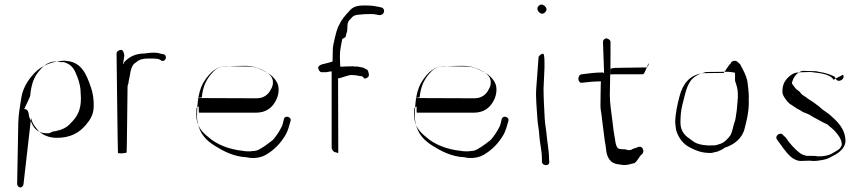

<svg xmlns="http://www.w3.org/2000/svg" viewBox="-20 -708 3787 840"><path d="M83 96 116 -192C121 -167 134 -153 148 -136C166 -118 192 -106 225 -105C287 -104 327 -127 356 -162C374 -183 389 -206 390 -241C391 -274 386 -303 377 -328C359 -380 338 -435 274 -441C273 -442 256 -443 253 -442C191 -437 148 -412 118 -374C97 -349 79 -317 73 -279C68 -245 61 -210 60 -172L55 96C55 104 61 112 69 112C77 112 83 104 83 96ZM86 -231C86 -231 113 -288 112 -288C116 -331 125 -364 146 -391C163 -413 186 -439 224 -439C226 -439 230 -439 236 -438C235 -437 251 -436 251 -436C254 -437 259 -437 264 -435C288 -426 301 -413 311 -389C321 -367 329 -344 332 -318L333 -298C333 -298 334 -282 334 -281C335 -226 317 -196 289 -169C274 -151 251 -140 226 -135C226 -134 210 -133 210 -132C205 -130 200 -127 195 -125C141 -122 123 -151 111 -190C110 -188 107 -202 107 -200C105 -214 104 -231 86 -231Z M534 -41C535 -41 538 -328 538 -328C538 -334 541 -340 542 -344C542 -353 546 -364 547 -371C551 -397 555 -425 575 -435C588 -447 604 -452 628 -452H647C658 -452 669 -451 678 -448C677 -448 686 -444 685 -443C705 -434 715 -466 695 -471C694 -470 683 -474 683 -473C670 -478 655 -478 637 -477C636 -476 614 -475 614 -474C571 -474 546 -459 524 -437C516 -413 519 -439 524 -463C524 -472 519 -490 510 -490C501 -490 490 -483 490 -474C490 -474 495 -40 496 -40C497 -34 533 -38 534 -41Z M844 -278C845 -281 863 -281 863 -282C867 -327 881 -356 902 -382C918 -401 934 -417 967 -418C968 -419 1053 -420 1054 -420C1082 -420 1104 -413 1124 -404C1145 -394 1175 -378 1174 -348C1175 -338 1170 -324 1165 -317C1155 -295 1134 -278 1103 -278L848 -279C847 -279 846 -278 844 -278ZM849 -242C851 -241 848 -215 851 -215H1099C1146 -215 1172 -238 1188 -270C1200 -293 1204 -327 1191 -349C1182 -365 1167 -380 1151 -389C1123 -403 1104 -417 1063 -417C1063 -417 977 -418 978 -419C925 -420 899 -389 877 -358C849 -318 842 -263 842 -195C842 -186 843 -179 845 -171C855 -121 883 -93 920 -70C957 -47 1003 -22 1060 -20C1059 -19 1075 -18 1074 -17C1102 -15 1124 -20 1142 -30C1180 -52 1208 -81 1230 -119C1240 -136 1245 -158 1251 -178C1257 -198 1226 -205 1222 -187C1220 -177 1217 -164 1213 -155C1203 -134 1189 -113 1174 -96C1167 -90 1148 -76 1138 -69C1121 -59 1109 -47 1084 -47C1077 -46 1070 -45 1062 -46C1061 -46 1043 -47 1043 -48C983 -54 927 -76 892 -108C865 -129 838 -157 839 -206C839 -216 839 -226 840 -236C843 -235 846 -242 849 -242Z M1387 -392H1402C1413 -392 1419 -395 1431 -396V-62C1431 -53 1439 -43 1447 -42C1455 -41 1460 -35 1460 -42L1459 -365C1477 -367 1500 -380 1520 -380C1521 -379 1544 -379 1544 -377C1551 -376 1559 -375 1565 -374L1575 -364C1583 -364 1594 -371 1594 -379C1594 -387 1590 -405 1582 -405C1582 -406 1572 -409 1572 -411C1564 -413 1556 -415 1548 -416C1548 -418 1525 -416 1525 -418C1506 -418 1487 -417 1469 -416C1468 -417 1467 -461 1467 -463C1467 -490 1473 -512 1477 -536C1478 -540 1491 -543 1492 -547L1496 -563C1504 -581 1495 -604 1507 -618C1508 -619 1518 -630 1519 -631C1526 -640 1537 -643 1552 -644C1552 -644 1574 -646 1575 -646C1593 -646 1614 -648 1628 -644C1636 -642 1644 -640 1652 -645C1665 -653 1662 -671 1650 -675C1630 -680 1609 -684 1583 -684H1573C1539 -684 1521 -677 1506 -657C1493 -644 1474 -622 1466 -603C1465 -603 1460 -590 1459 -590C1454 -577 1449 -561 1446 -546C1445 -546 1443 -530 1442 -529C1440 -518 1436 -505 1436 -491L1435 -440L1433 -438C1421 -435 1414 -432 1403 -430C1403 -429 1396 -429 1396 -428C1388 -428 1372 -420 1372 -412C1372 -404 1379 -392 1387 -392Z M1797 -278C1798 -281 1816 -281 1816 -282C1820 -327 1834 -356 1855 -382C1871 -401 1887 -417 1920 -418C1921 -419 2006 -420 2007 -420C2035 -420 2057 -413 2077 -404C2098 -394 2128 -378 2127 -348C2128 -338 2123 -324 2118 -317C2108 -295 2087 -278 2056 -278L1801 -279C1800 -279 1799 -278 1797 -278ZM1802 -242C1804 -241 1801 -215 1804 -215H2052C2099 -215 2125 -238 2141 -270C2153 -293 2157 -327 2144 -349C2135 -365 2120 -380 2104 -389C2076 -403 2057 -417 2016 -417C2016 -417 1930 -418 1931 -419C1878 -420 1852 -389 1830 -358C1802 -318 1795 -263 1795 -195C1795 -186 1796 -179 1798 -171C1808 -121 1836 -93 1873 -70C1910 -47 1956 -22 2013 -20C2012 -19 2028 -18 2027 -17C2055 -15 2077 -20 2095 -30C2133 -52 2161 -81 2183 -119C2193 -136 2198 -158 2204 -178C2210 -198 2179 -205 2175 -187C2173 -177 2170 -164 2166 -155C2156 -134 2142 -113 2127 -96C2120 -90 2101 -76 2091 -69C2074 -59 2062 -47 2037 -47C2030 -46 2023 -45 2015 -46C2014 -46 1996 -47 1996 -48C1936 -54 1880 -76 1845 -108C1818 -129 1791 -157 1792 -206C1792 -216 1792 -226 1793 -236C1796 -235 1799 -242 1802 -242Z M2336 -456 2326 -320C2323 -279 2329 -231 2331 -190C2332 -167 2338 -143 2339 -120C2341 -83 2351 -50 2351 -11V1C2354 20 2386 19 2383 -1L2382 -13C2382 -52 2374 -84 2371 -123C2369 -144 2364 -168 2363 -191C2361 -231 2358 -280 2358 -320L2362 -409C2362 -417 2364 -473 2356 -473C2348 -473 2336 -464 2336 -456ZM2331 -670C2331 -660 2342 -648 2352 -648C2361 -648 2371 -658 2371 -667C2371 -677 2359 -688 2349 -688C2340 -688 2331 -679 2331 -670Z M2818 -430C2818 -439 2801 -383 2793 -383H2667C2661 -383 2656 -383 2650 -382C2651 -382 2651 -524 2651 -524C2652 -532 2640 -540 2633 -540C2625 -540 2618 -533 2618 -525L2623 -387C2622 -387 2620 -390 2619 -391C2586 -391 2554 -387 2525 -383C2504 -380 2507 -343 2526 -346C2553 -349 2578 -352 2609 -352C2610 -351 2609 -351 2609 -351C2608 -351 2607 -244 2607 -244C2607 -228 2612 -209 2613 -194C2616 -163 2621 -136 2624 -107C2625 -91 2630 -74 2631 -59C2634 -20 2649 8 2688 11C2688 12 2705 13 2705 14C2727 15 2734 10 2754 6C2765 4 2778 -26 2786 -31C2800 -40 2795 -61 2784 -65C2774 -69 2766 -61 2756 -59C2742 -56 2747 -51 2730 -51L2713 -55C2704 -55 2686 -55 2682 -61C2671 -75 2672 -100 2667 -120C2664 -135 2663 -150 2661 -165C2661 -166 2659 -180 2659 -181C2655 -215 2648 -254 2648 -292L2650 -407C2657 -409 2664 -411 2671 -411L2805 -413C2813 -413 2818 -421 2818 -430Z M3195 -390C3197 -388 3195 -359 3196 -355C3195 -354 3202 -339 3201 -338C3207 -323 3209 -301 3208 -279C3207 -278 3207 -257 3206 -257C3205 -241 3204 -230 3202 -215C3201 -215 3199 -191 3198 -190C3197 -183 3195 -176 3193 -172C3187 -155 3184 -128 3174 -114C3165 -101 3146 -82 3129 -78C3121 -75 3110 -71 3098 -72C3098 -72 3075 -71 3075 -72C3052 -73 3029 -78 3015 -88C3015 -89 2996 -101 2996 -102C2975 -116 2957 -136 2957 -171C2957 -200 2959 -224 2965 -248C2977 -292 2984 -346 3017 -370C3024 -376 3042 -386 3053 -388C3059 -390 3064 -392 3070 -393L3161 -394C3174 -394 3184 -392 3195 -390ZM3176 -429C3172 -430 3148 -389 3146 -389L3058 -388C2997 -382 2967 -340 2953 -287C2944 -251 2935 -215 2934 -174C2936 -157 2936 -141 2942 -127C2954 -98 2971 -77 2998 -63C3025 -49 3053 -37 3095 -39C3097 -41 3122 -44 3123 -47C3133 -50 3142 -55 3151 -62C3191 -74 3229 -104 3238 -147C3247 -182 3256 -217 3256 -261C3255 -269 3256 -277 3256 -285C3256 -305 3252 -336 3250 -351C3244 -381 3230 -404 3218 -427L3209 -435C3200 -447 3179 -443 3176 -429Z M3668 -381C3668 -381 3627 -360 3627 -359C3610 -386 3564 -388 3527 -393C3527 -393 3473 -392 3474 -391C3454 -391 3441 -381 3430 -371C3413 -355 3403 -338 3403 -306C3403 -299 3406 -291 3411 -283C3418 -272 3431 -254 3443 -249C3444 -249 3452 -242 3453 -242C3461 -236 3470 -231 3480 -226C3480 -225 3493 -219 3493 -218C3503 -213 3513 -211 3523 -205C3543 -192 3561 -184 3582 -172C3583 -172 3598 -164 3599 -164C3607 -157 3625 -143 3633 -134C3646 -119 3662 -101 3663 -75C3661 -69 3659 -65 3656 -61C3649 -51 3633 -45 3623 -38C3607 -28 3582 -23 3557 -24C3553 -25 3547 -26 3539 -26H3509C3503 -27 3487 -33 3483 -36C3458 -54 3434 -81 3417 -107C3416 -107 3408 -116 3407 -116C3395 -134 3368 -114 3379 -98C3398 -73 3416 -43 3440 -22C3450 -13 3469 -2 3489 -4L3518 -5C3525 -5 3529 -5 3533 -4C3550 -3 3568 -6 3583 -9C3602 -12 3614 -21 3630 -29C3650 -39 3677 -60 3679 -89C3679 -146 3641 -179 3609 -207C3602 -213 3585 -224 3577 -230C3578 -230 3564 -241 3565 -241C3549 -254 3530 -267 3512 -278C3512 -280 3486 -295 3487 -296C3484 -299 3482 -303 3479 -306C3472 -313 3463 -316 3457 -326C3452 -332 3444 -340 3445 -348C3448 -354 3450 -364 3454 -369C3454 -369 3461 -380 3461 -379C3469 -388 3482 -399 3499 -398C3499 -397 3553 -397 3553 -396C3557 -395 3561 -394 3566 -393C3590 -390 3612 -382 3629 -374C3633 -373 3636 -364 3638 -361C3649 -344 3680 -363 3668 -381Z"/></svg>

Font: Photofail
Style: Regular
Weight: 400
Foundry: Cannot Into Space Fonts
Version: Version 0.97